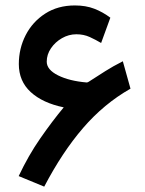

<svg xmlns="http://www.w3.org/2000/svg" viewBox="-20 -675 538 712"><path d="M216.3 -276.9Q138.2 -293 94 -333.5Q49.8 -374 49.8 -437.5Q49.8 -495.1 75.2 -544.7Q100.6 -594.2 147.5 -624.5Q194.3 -654.8 257.8 -654.8Q298.3 -654.8 329.8 -642.6Q361.3 -630.4 389.2 -609.4L355 -515.6Q335.4 -527.3 313 -537.6Q290.5 -547.9 263.2 -547.9Q234.9 -547.9 209.7 -533.4Q184.6 -519 168.9 -495.8Q153.3 -472.7 153.3 -446.3Q153.3 -416.5 195.3 -395.5Q237.3 -374.5 302.2 -369.1Q303.2 -369.1 305.4 -370.1Q307.6 -371.1 308.6 -371.6Q343.8 -394 370.8 -411.4Q397.9 -428.7 435.5 -447.8L463.9 -346.2Q365.2 -290 288.1 -200.4Q210.9 -110.8 144 17.1L49.3 -22Q85.4 -98.6 129.4 -161.9Q173.3 -225.1 216.3 -276.9Z"/></svg>

Font: Vazirmatn UI FD Medium
Style: Regular
Weight: 500
Designer: Saber Rastikerdar
Foundry: Saber Rastikerdar
Version: Version 33.003